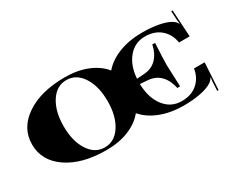

<svg xmlns="http://www.w3.org/2000/svg" viewBox="-79 -756 1286 1059"><g transform="rotate(-30 564.0 -227.0)"><path d="M367.1 -458.9Q446.7 -458.9 509 -434Q571.2 -409.1 608.4 -363.2Q647.7 -409.1 712.8 -434.2Q778 -459.4 861 -459.4Q918.7 -459.4 966.1 -450Q1013.5 -440.6 1038.5 -424.4Q1057.7 -411.7 1061.6 -399.5L1065.1 -400.3Q1062.1 -410.8 1061.6 -424.8L1058.6 -480.8L1067.3 -481.2L1077.4 -309.9H1009.6L1009.2 -312.5Q1000 -366.7 961.5 -399.7Q923.1 -432.7 862.3 -432.7Q798.1 -432.7 756.6 -383.5Q715 -334.4 708.9 -252.6L755.2 -255.7Q805.5 -259.2 835.9 -291.1Q866.3 -323 876.7 -374.6L894.2 -373.7Q888.5 -276.7 888.5 -237.3L893.8 -97.9L876.3 -97Q865.8 -148.6 835.7 -180.5Q805.5 -212.4 755.2 -215.9L708 -219.4Q710.2 -130.2 752.4 -76Q794.6 -21.9 862.3 -21.9Q923.1 -21.9 961.5 -54.9Q1000 -87.8 1009.2 -142L1009.6 -144.7H1077.4L1067.3 26.7L1058.6 26.2L1061.6 -29.7Q1062.1 -43.7 1065.1 -54.2L1061.6 -55.1Q1057.7 -42.8 1038.5 -30.2Q1013.5 -14 966.1 -4.6Q918.7 4.8 861 4.8Q778 4.8 712.8 -20.3Q647.7 -45.5 608.4 -91.3Q571.2 -45.5 509 -20.5Q446.7 4.4 367.1 4.4Q213.7 4.4 120 -59.4Q26.2 -123.3 26.2 -227.3Q26.2 -331.3 120 -395.1Q213.7 -458.9 367.1 -458.9ZM468.3 -381.8Q429.6 -441.4 367.1 -441.4Q304.6 -441.4 266 -381.8Q227.3 -322.1 227.3 -227.3Q227.3 -132.4 266 -72.8Q304.6 -13.1 367.1 -13.1Q429.6 -13.1 468.3 -72.8Q507 -132.4 507 -227.3Q507 -322.1 468.3 -381.8Z"/></g></svg>

Font: Wabroye
Style: Medium
Weight: 500
Designer: gluk
Foundry: gluk
Version: Version 0.14